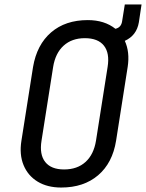

<svg xmlns="http://www.w3.org/2000/svg" viewBox="-20 -830 654 860"><path d="M254 10Q192 10 148.5 -16.5Q105 -43 85.5 -90.5Q66 -138 76 -200L128 -530Q145 -630 209 -685Q273 -740 373 -740Q448 -740 497 -701Q523 -707 527 -735L539 -810H614L602 -730Q592 -671 539 -647Q562 -597 552 -531L500 -200Q484 -100 419.5 -45Q355 10 254 10ZM267 -71Q326 -71 363 -104.5Q400 -138 410 -200L462 -530Q472 -592 445.5 -625.5Q419 -659 360 -659Q302 -659 265 -625.5Q228 -592 218 -530L166 -200Q156 -138 182.5 -104.5Q209 -71 267 -71Z"/></svg>

Font: JetBrains Mono NL
Style: Italic
Weight: 400
Italic angle: -9°
Monospace: yes
Designer: Philipp Nurullin, Konstantin Bulenkov
Foundry: JetBrains
Version: Version 2.305; ttfautohint (v1.8.4.7-5d5b)